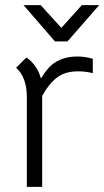

<svg xmlns="http://www.w3.org/2000/svg" viewBox="-20 -731 408 751"><path d="M343 -501V-445Q314 -452 285 -452Q234 -452 202 -427Q170 -402 145 -356V0H85V-350Q85 -429 43 -466L83 -506Q101 -495 117 -473Q133 -451 140 -424Q168 -470 196 -487Q231 -510 283 -510Q313 -510 343 -501ZM72 -711H139L220 -622L300 -711H368L244 -569H195Z"/></svg>

Font: Bellota
Style: Regular
Weight: 400
Designer: Kemie Guaida
Foundry: Kemie Guaida
Version: Version 4.001